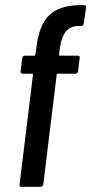

<svg xmlns="http://www.w3.org/2000/svg" viewBox="-20 -725 354 745"><path d="M209 -513Q209 -509 213 -509H281Q291 -509 289 -499L283 -449Q281 -439 272 -439H204Q200 -439 200 -435L148 -10Q146 0 137 0H64Q54 0 56 -10L108 -435Q108 -439 104 -439H68Q64 -439 61.5 -442Q59 -445 60 -449L66 -499Q68 -509 77 -509H113Q117 -509 117 -513L121 -539Q131 -628 171.5 -666.5Q212 -705 293 -705H306Q316 -705 314 -695L305 -634Q304 -624 294 -624H284Q253 -624 235.5 -602.5Q218 -581 212 -536Z"/></svg>

Font: Barlow Condensed Medium
Style: Italic
Weight: 500
Width: 3
Italic angle: -7°
Designer: Jeremy Tribby
Foundry: Tribby Type
Version: Version 1.408